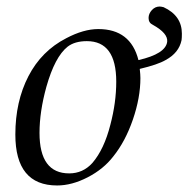

<svg xmlns="http://www.w3.org/2000/svg" viewBox="-20 -554 577 588"><path d="M410 -315Q410 -255 387 -188Q364 -121 327 -75Q297 -36 248.5 -11Q200 14 155 14Q27 14 27 -142Q27 -243 67 -320.5Q107 -398 183 -437Q236 -465 281 -465Q380 -465 404 -370Q487 -389 492 -426Q495 -452 448 -478Q435 -484 435 -499Q435 -512 445 -523Q455 -534 469 -534Q473 -534 481 -532Q537 -506 537 -451Q537 -438 536 -431Q528 -392 487 -370Q463 -356 408 -343Q410 -325 410 -315ZM336 -304Q336 -428 246 -428Q209 -428 187 -411Q148 -380 122 -288Q101 -212 101 -147Q101 -23 192 -23Q234 -23 263 -55Q299 -97 318 -172Q336 -240 336 -304Z"/></svg>

Font: GFS Didot
Style: Italic
Weight: 400
Italic angle: -12°
Designer: Takis Katsoulidis and George D. Matthiopoulos
Foundry: George Matthiopoulos and Takis Katsoulidis
Version: Version 1.0